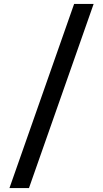

<svg xmlns="http://www.w3.org/2000/svg" viewBox="-20 -839 521 974"><path d="M28 115H127L455 -819H356Z"/></svg>

Font: Advent Pro Black
Style: Regular
Weight: 900
Version: Version 3.000